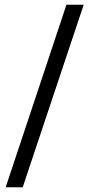

<svg xmlns="http://www.w3.org/2000/svg" viewBox="-20 -712 377 812"><path d="M4 80 261 -692H334L76 80Z"/></svg>

Font: Bricolage Grotesque 36pt Light
Style: Regular
Weight: 300
Designer: Mathieu Triay
Foundry: Atelier Triay
Version: Version 1.001;gftools[0.9.33.dev8+g029e19f]